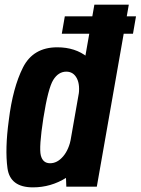

<svg xmlns="http://www.w3.org/2000/svg" viewBox="-20 -805 606 828"><path d="M246.5 -659.5H553.5L566.5 -734.5H259.5ZM266 0H397.5L535.5 -785H387L263 -78.5ZM122 3Q199.5 3 265.8 -38.5Q332 -80 345 -149.5L287 -211.5Q277.5 -160 252.2 -130.5Q227 -101 196 -101Q164.5 -101 156 -135Q147.5 -169 167 -295.5Q187.5 -425 209.8 -460.5Q232 -496 266 -496Q296.5 -496 311.5 -467Q326.5 -438 318 -387.5L397 -447.5Q409.5 -517 357 -559Q304.5 -601 227 -601Q123 -601 79 -513.8Q35 -426.5 18 -287Q1 -162.5 12.2 -79.8Q23.5 3 122 3Z"/></svg>

Font: Anybody Condensed
Style: Bold Italic
Weight: 700
Width: 3
Italic angle: -10°
Version: Version 1.113;gftools[0.9.25]